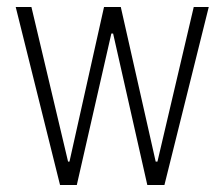

<svg xmlns="http://www.w3.org/2000/svg" viewBox="-20 -530 643 550"><path d="M152 0 25 -510H70L175 -67H179L278 -510H326L426 -67H431L535 -510H578L451 0H402L304 -434H299L200 0Z"/></svg>

Font: Saira Condensed ExtraLight
Style: Regular
Weight: 250
Width: 3
Designer: Hector Gatti with collaboration of the Omnibus-Type team
Foundry: Omnibus-Type
Version: Version 1.101